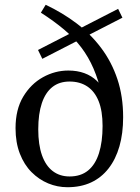

<svg xmlns="http://www.w3.org/2000/svg" viewBox="-20 -770 586 803"><path d="M262 13Q220 13 181.5 -3Q143 -19 112 -50Q81 -81 63 -127.5Q45 -174 45 -234Q45 -312 77 -365.5Q109 -419 159.5 -447Q210 -475 266 -475Q303 -475 333 -464Q363 -453 385.5 -431.5Q408 -410 420 -378L406 -372Q392 -435 371 -483.5Q350 -532 320 -571.5Q290 -611 248.5 -646Q207 -681 151 -717L171 -750Q241 -717 300 -672.5Q359 -628 403 -569.5Q447 -511 471 -439Q495 -367 495 -280Q495 -212 479.5 -158Q464 -104 434 -65.5Q404 -27 361 -7Q318 13 262 13ZM271 -32Q318 -32 348.5 -57Q379 -82 394 -129.5Q409 -177 409 -243Q409 -306 392.5 -347Q376 -388 345 -408.5Q314 -429 271 -429Q228 -429 199 -406Q170 -383 155 -338.5Q140 -294 140 -229Q140 -165 155.5 -121Q171 -77 200.5 -54.5Q230 -32 271 -32ZM157 -524 139 -561 474 -733 492 -696Z"/></svg>

Font: Source Serif 4 Variable
Style: Regular
Weight: 400
Designer: Frank Grießhammer
Foundry: Adobe
Version: Version 4.005;hotconv 1.1.0;makeotfexe 2.6.0